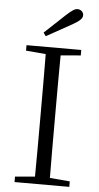

<svg xmlns="http://www.w3.org/2000/svg" viewBox="-62 -975 524 1013"><g transform="rotate(5 200.0 -469.0)"><path d="M139 -799 152 -781C198 -806 243 -831 287 -856C326 -878 339 -892 339 -908C339 -924 325 -938 307 -938C292 -938 278 -928 247 -900C214 -869 177 -834 139 -799ZM55 -696 160 -687C161 -590 161 -490 161 -390V-335C161 -235 161 -136 160 -38L55 -29V0H345V-29L239 -38C238 -137 238 -235 238 -335V-390C238 -490 238 -590 239 -687L345 -696V-725H55Z"/></g></svg>

Font: Noto Serif SC Light
Style: Regular
Weight: 300
Designer: Ryoko NISHIZUKA 西塚涼子 (kana & ideographs); Frank Grießhammer (Latin, Greek & Cyrillic); Wenlong ZHANG 张文龙 (bopomofo); San
Foundry: Adobe
Version: Version 2.001;hotconv 1.1.0;makeotfexe 2.6.0